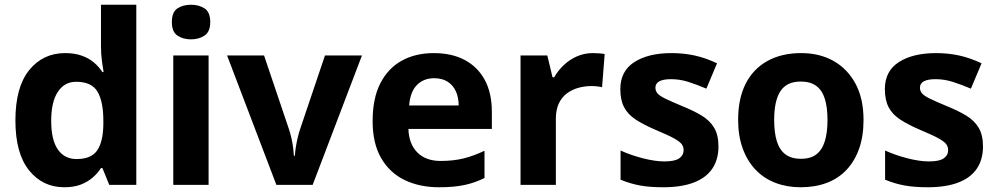

<svg xmlns="http://www.w3.org/2000/svg" viewBox="-20 -780 4205 810"><path d="M251 10Q160 10 102.5 -61.5Q45 -133 45 -272Q45 -412 103 -484Q161 -556 255 -556Q294 -556 324 -545.5Q354 -535 375.5 -517Q397 -499 412 -476H417Q414 -492 410 -522.5Q406 -553 406 -585V-760H555V0H441L412 -71H406Q392 -49 370.5 -30.5Q349 -12 320 -1Q291 10 251 10ZM303 -109Q365 -109 390 -145.5Q415 -182 416 -255V-271Q416 -351 391.5 -393Q367 -435 301 -435Q252 -435 224 -392.5Q196 -350 196 -270Q196 -190 224 -149.5Q252 -109 303 -109Z M860 -546V0H711V-546ZM786 -760Q819 -760 843 -744.5Q867 -729 867 -686.8Q867 -646 843 -630Q819 -614 786 -614Q751.7 -614 728.4 -630Q705 -646 705 -686.8Q705 -729 728.4 -744.5Q751.7 -760 786 -760Z M1146 0 938 -546H1094L1199 -235Q1205 -217 1209.5 -197Q1214 -177 1216.5 -158Q1219 -139 1220 -123H1224Q1225 -140 1228 -159Q1231 -178 1235.5 -197.5Q1240 -217 1246 -235L1351 -546H1507L1299 0Z M1810 -556Q1886 -556 1940.5 -527Q1995 -498 2025 -443Q2055 -388 2055 -308V-236H1703Q1705 -173 1740.5 -137Q1776 -101 1839 -101Q1892 -101 1935 -111.5Q1978 -122 2024 -144V-29Q1984 -9 1939.5 0.5Q1895 10 1832 10Q1750 10 1687 -20.5Q1624 -51 1588 -113Q1552 -175 1552 -269Q1552 -365 1584.5 -428.5Q1617 -492 1675 -524Q1733 -556 1810 -556ZM1811 -450Q1768 -450 1739.5 -422Q1711 -394 1706 -335H1915Q1915 -368 1903.5 -394Q1892 -420 1869 -435Q1846 -450 1811 -450Z M2481 -556Q2492 -556 2507 -555Q2522 -554 2531 -552L2520 -412Q2513 -414 2499.5 -415.5Q2486 -417 2476 -417Q2447 -417 2420 -409.5Q2393 -402 2371.5 -386Q2350 -370 2337.5 -343.5Q2325 -317 2325 -278V0H2176V-546H2289L2311 -454H2318Q2334 -482 2358 -505Q2382 -528 2413.5 -542Q2445 -556 2481 -556Z M3011 -162Q3011 -107 2985 -68.5Q2959 -30 2907 -10Q2855 10 2778 10Q2721 10 2680 2.5Q2639 -5 2598 -22V-145Q2642 -125 2693 -112Q2744 -99 2783 -99Q2827 -99 2845.5 -112Q2864 -125 2864 -146Q2864 -160 2856.5 -171Q2849 -182 2824 -196Q2799 -210 2746 -232Q2695 -254 2662 -275.5Q2629 -297 2613 -327.5Q2597 -358 2597 -404Q2597 -480 2656 -518Q2715 -556 2813 -556Q2864 -556 2910 -546Q2956 -536 3005 -513L2960 -406Q2920 -423 2884 -434.5Q2848 -446 2811 -446Q2778 -446 2761.5 -437Q2745 -428 2745 -410Q2745 -397 2753.5 -386.5Q2762 -376 2786.5 -364Q2811 -352 2859 -332Q2906 -313 2940 -292.5Q2974 -272 2992.5 -241.5Q3011 -211 3011 -162Z M3623 -274Q3623 -205.6 3604.5 -153.1Q3585.9 -100.5 3551.5 -63.7Q3517 -27 3468 -8.5Q3419 10 3357.4 10Q3300.2 10 3251.6 -8.5Q3203 -27 3168 -63.5Q3133 -100 3113.5 -153Q3094 -206 3094 -274.2Q3094 -364.7 3126 -427.3Q3158.1 -489.9 3217.9 -522.9Q3277.7 -556 3360 -556Q3437.4 -556 3496.2 -523Q3555 -490 3589 -427.3Q3623 -364.7 3623 -274ZM3246 -273.8Q3246 -220 3257.5 -183.5Q3269 -147 3294 -128.5Q3319 -110 3359 -110Q3399 -110 3423.5 -128.5Q3448 -147 3459.5 -183.5Q3471 -220 3471 -273.6Q3471 -328 3459.5 -364Q3448 -400 3423 -418Q3398.1 -436 3358.3 -436Q3299 -436 3272.5 -395.5Q3246 -355 3246 -273.8Z M4127 -162Q4127 -107 4101 -68.5Q4075 -30 4023 -10Q3971 10 3894 10Q3837 10 3796 2.5Q3755 -5 3714 -22V-145Q3758 -125 3809 -112Q3860 -99 3899 -99Q3943 -99 3961.5 -112Q3980 -125 3980 -146Q3980 -160 3972.5 -171Q3965 -182 3940 -196Q3915 -210 3862 -232Q3811 -254 3778 -275.5Q3745 -297 3729 -327.5Q3713 -358 3713 -404Q3713 -480 3772 -518Q3831 -556 3929 -556Q3980 -556 4026 -546Q4072 -536 4121 -513L4076 -406Q4036 -423 4000 -434.5Q3964 -446 3927 -446Q3894 -446 3877.5 -437Q3861 -428 3861 -410Q3861 -397 3869.5 -386.5Q3878 -376 3902.5 -364Q3927 -352 3975 -332Q4022 -313 4056 -292.5Q4090 -272 4108.5 -241.5Q4127 -211 4127 -162Z"/></svg>

Font: Noto Sans Tamil
Style: Regular
Weight: 400
Designer: Jelle Bosma - Monotype Design Team
Foundry: Monotype Imaging Inc.
Version: Version 2.003